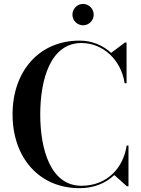

<svg xmlns="http://www.w3.org/2000/svg" viewBox="-20 -972 738 1002"><path d="M358 -895.5C358 -865 383 -840 413.5 -840C444 -840 469 -865 469 -895.5C469 -926 444 -951.5 413.5 -951.5C383 -951.5 358 -926 358 -895.5ZM650.5 -212.5H641C624.5 -98 540.5 -2.5 405 -2.5C243.5 -2.5 190 -193 190 -375C190 -557 243.5 -747.5 405 -747.5C516.5 -747.5 612 -661 630.5 -537.5H640.5V-750H632L560 -696C517 -736 459.5 -760 395 -760C182 -760 45.5 -598 45.5 -375C45.5 -152 182 10 395 10C470 10 532 -16 576.5 -58.5L642 0H650.5Z"/></svg>

Font: Bodoni* 24pt Medium
Style: Regular
Weight: 500
Version: Version 2.3